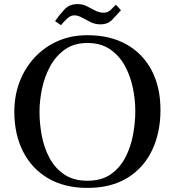

<svg xmlns="http://www.w3.org/2000/svg" viewBox="-20 -914 860 938"><path d="M641 -372Q641 -427 629 -485Q617 -543 590 -592.5Q563 -642 518 -673Q473 -704 407 -704Q342 -704 297 -672Q252 -640 224.5 -589Q197 -538 185 -479.5Q173 -421 173 -367Q173 -311 184 -252Q195 -193 221.5 -143Q248 -93 293.5 -62Q339 -31 407 -31Q476 -31 521 -62.5Q566 -94 592.5 -145Q619 -196 630 -256Q641 -316 641 -372ZM764 -377Q764 -266 723 -180Q682 -94 602.5 -45Q523 4 407 4Q295 4 215 -43Q135 -90 92.5 -174Q50 -258 50 -368Q50 -446 75.5 -513.5Q101 -581 148.5 -632.5Q196 -684 261.5 -713Q327 -742 407 -742Q519 -742 599 -696.5Q679 -651 721.5 -569Q764 -487 764 -377ZM571 -864Q549 -840 528 -817.5Q507 -795 470 -795Q445 -795 422.5 -806Q400 -817 380.5 -828Q361 -839 343 -839Q324 -839 306.5 -822Q289 -805 278 -791L249 -811Q270 -841 294.5 -867.5Q319 -894 360 -894Q384 -894 404.5 -883.5Q425 -873 445 -862.5Q465 -852 487 -852Q506 -852 520 -865Q534 -878 546 -891Z"/></svg>

Font: Kaisei Opti Medium
Style: Regular
Weight: 500
Designer: Font-Kai, 金井和夫
Foundry: KAZUO KANAI
Version: Version 5.003